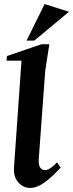

<svg xmlns="http://www.w3.org/2000/svg" viewBox="-20 -911 360 946"><path d="M129.9 15Q94 15 69.7 -13Q45.4 -41 49 -87L85.9 -612.1H12.1L14.1 -634.9L184 -693H223.1L202.9 -562.9L170.9 -126.4Q169.2 -99.5 177.6 -86.2Q186 -72.9 202 -72.9Q209.7 -72.9 218.2 -76.7Q226.6 -80.5 237.4 -88.9Q248.2 -97.4 261 -111L278.9 -85.1Q240.7 -44.4 212.9 -22.4Q185 -0.5 165.4 7.2Q145.9 15 129.9 15ZM110.9 -711 199.9 -891.1 319.7 -853 149 -711Z"/></svg>

Font: Ancizar Serif Light
Style: Italic
Weight: 300
Italic angle: -4°
Designer: Cesar Puertas, Viviana Monsalve, Julian Moncada, Julian Prieto, Jose Castro, Felipe Aragon, Mariel Hernandez, Sara Alarc
Version: Version 8.100